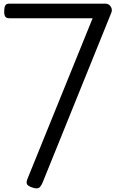

<svg xmlns="http://www.w3.org/2000/svg" viewBox="-20 -1018 653 1053"><path d="M156 10Q133 2 128 -8Q123 -18 131 -38L488 -918H30Q17 -918 10 -925.5Q3 -933 3 -955Q3 -976 8.5 -987Q14 -998 30 -998H558Q577 -998 587.5 -981.5Q598 -965 590 -947L217 -25Q207 1 196 10.5Q185 20 156 10Z"/></svg>

Font: Playwrite PE
Style: Regular
Weight: 400
Designer: Veronika Burian, José Scaglione
Foundry: TypeTogether
Version: Version 1.002